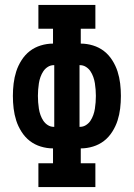

<svg xmlns="http://www.w3.org/2000/svg" viewBox="-20 -755 540 775"><path d="M135 0V-96H194V-156Q169 -156 144.5 -163.5Q120 -171 100.5 -186Q81 -201 67 -223Q53 -245 45.5 -268.5Q38 -292 35 -317Q32 -342 32 -368Q32 -393 35 -418Q38 -443 45.5 -466.5Q53 -490 67 -512Q81 -534 100.5 -549Q120 -564 144.5 -571.5Q169 -579 194 -579V-639H135V-735H365V-639H306V-579Q331 -579 355.5 -571.5Q380 -564 399.5 -549Q419 -534 433 -512Q447 -490 454.5 -466.5Q462 -443 465 -418Q468 -393 468 -368Q468 -342 465 -317Q462 -292 454.5 -268.5Q447 -245 433 -223Q419 -201 399.5 -186Q380 -171 355.5 -163.5Q331 -156 306 -156V-96H365V0ZM197 -243H199V-492H197Q184 -492 173 -485Q162 -478 155 -467.5Q148 -457 143.5 -444.5Q139 -432 137 -419Q135 -406 134 -393Q133 -380 133 -368Q133 -355 134 -342Q135 -329 137 -316Q139 -303 143.5 -290.5Q148 -278 155 -267.5Q162 -257 173 -250Q184 -243 197 -243ZM303 -243Q316 -243 327 -250Q338 -257 345 -267.5Q352 -278 356.5 -290.5Q361 -303 363 -316Q365 -329 366 -342Q367 -355 367 -368Q367 -380 366 -393Q365 -406 363 -419Q361 -432 356.5 -444.5Q352 -457 345 -467.5Q338 -478 327 -485Q316 -492 303 -492H301V-243Z"/></svg>

Font: Iosevka Slab
Style: Bold
Weight: 700
Monospace: yes
Designer: Belleve Invis
Foundry: Belleve Invis
Version: Version 11.1.1; ttfautohint (v1.8.3)